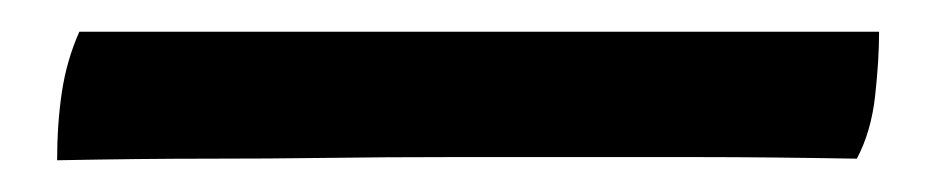

<svg xmlns="http://www.w3.org/2000/svg" viewBox="-20 52 590 121"><path d="M16 153Q16 130 19 110Q22 90 30 72H534Q534 90 531.5 112.5Q529 135 520 152Q462 151 421 151Q380 151 343.5 151Q307 151 262 151Q223 151 186.5 151.5Q150 152 109.5 152Q69 152 16 153Z"/></svg>

Font: Vollkorn Black
Style: Regular
Weight: 900
Designer: Friedrich Althausen
Foundry: Friedrich Althausen
Version: Version 5.000